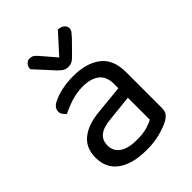

<svg xmlns="http://www.w3.org/2000/svg" viewBox="-201 -783 900 900"><g transform="rotate(-45 249.5 -333.0)"><path d="M240 14Q146 14 94.5 -23Q43 -60 43 -130Q43 -195 86.5 -229.5Q130 -264 207 -271L349 -285V-313Q349 -363 319 -386Q289 -409 238 -409Q197 -409 159.5 -397Q122 -385 93 -370Q85 -377 78.5 -386.5Q72 -396 72 -406Q72 -432 101 -446Q128 -460 163.5 -467.5Q199 -475 239 -475Q326 -475 377 -436Q428 -397 428 -313V-76Q428 -54 419.5 -42.5Q411 -31 394 -21Q370 -8 330 3Q290 14 240 14ZM240 -52Q282 -52 309.5 -60.5Q337 -69 349 -77V-222L225 -209Q173 -205 148 -186Q123 -167 123 -131Q123 -94 152.5 -73Q182 -52 240 -52ZM194 -654 255 -583 343 -680Q363 -679 374.5 -669.5Q386 -660 386 -646Q386 -635 379 -626Q372 -617 361 -605L298 -541Q288 -531 278 -526Q268 -521 254 -521Q245 -521 236.5 -524Q228 -527 220.5 -533Q213 -539 205 -547L120 -640Q120 -650 124 -658.5Q128 -667 135.5 -672.5Q143 -678 153 -678Q166 -678 174.5 -672.5Q183 -667 194 -654Z"/></g></svg>

Font: Baloo Paaji 2
Style: Regular
Weight: 400
Designer: Shuchita Grover, Noopur Datye and Ek Type
Foundry: Ek Type
Version: Version 1.700